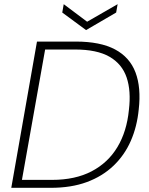

<svg xmlns="http://www.w3.org/2000/svg" viewBox="-20 -899 713 919"><path d="M34 0 157 -700H343Q460 -700 530.5 -662.5Q601 -625 628.5 -552.5Q656 -480 644 -375Q636 -293 606 -224.5Q576 -156 523 -105.5Q470 -55 395.5 -27.5Q321 0 223 0ZM85 -38H229Q340 -38 418.5 -79Q497 -120 542 -195Q587 -270 597 -373Q608 -464 586 -528.5Q564 -593 504 -627.5Q444 -662 339 -662H196ZM543 -879 536 -839 392 -755 278 -839 285 -879 397 -795Z"/></svg>

Font: DM Sans 16pt ExtraLight
Style: Italic
Weight: 250
Italic angle: -10°
Version: Version 4.004;gftools[0.9.30]